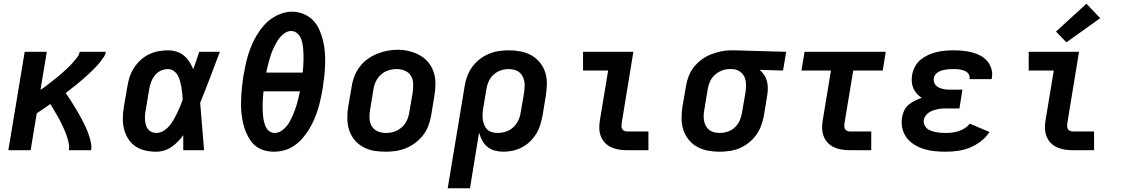

<svg xmlns="http://www.w3.org/2000/svg" viewBox="-20 -809 6040 1034"><path d="M25 0 113 -530H232L198 -325Q211 -334 223 -342.5Q235 -351 246.5 -360.5Q258 -370 270 -379Q282 -388 293.5 -397.5Q305 -407 316 -417Q327 -427 338 -437Q349 -447 359.5 -458Q370 -469 379.5 -480Q389 -491 398 -503.5Q407 -516 409 -530H550Q548 -515 539 -502Q530 -489 520.5 -476.5Q511 -464 500 -452.5Q489 -441 478 -430Q467 -419 455.5 -408.5Q444 -398 432 -387.5Q420 -377 408 -367Q396 -357 383.5 -347Q371 -337 358.5 -327.5Q346 -318 334 -308Q346 -291 357.5 -273Q369 -255 380 -237Q391 -219 401.5 -201Q412 -183 422 -164Q432 -145 441 -125.5Q450 -106 457 -86Q464 -66 469 -44Q474 -22 471 0H351Q354 -18 350.5 -35.5Q347 -53 342 -69Q337 -85 330.5 -100.5Q324 -116 317 -131.5Q310 -147 302 -161.5Q294 -176 285.5 -191Q277 -206 268.5 -220Q260 -234 251 -249Q233 -236 214.5 -223.5Q196 -211 178 -199L145 0Z M821 8Q791 8 762 1.5Q733 -5 709.5 -21Q686 -37 670.5 -61.5Q655 -86 648 -114Q641 -142 641.5 -172.5Q642 -203 647 -233L666 -343Q670 -369 678 -394Q686 -419 701 -442.5Q716 -466 736.5 -485Q757 -504 781.5 -516Q806 -528 832 -533Q858 -538 884 -538Q908 -538 930.5 -531Q953 -524 970.5 -509.5Q988 -495 1000 -476Q1012 -457 1021 -436Q1029 -459 1037 -482.5Q1045 -506 1053 -530H1164Q1138 -461 1112 -392.5Q1086 -324 1058 -255Q1064 -192 1068.5 -128Q1073 -64 1079 0H967Q967 -20 967 -40.5Q967 -61 967 -81Q954 -63 938 -46.5Q922 -30 903.5 -17.5Q885 -5 864 1.5Q843 8 821 8ZM821 -93Q841 -93 859 -103.5Q877 -114 890.5 -129.5Q904 -145 914 -162.5Q924 -180 933 -198Q942 -216 949.5 -234.5Q957 -253 964 -272Q963 -289 961.5 -306Q960 -323 957 -339.5Q954 -356 949.5 -372.5Q945 -389 937 -403.5Q929 -418 915 -427.5Q901 -437 884 -437Q864 -437 844.5 -427.5Q825 -418 812.5 -401.5Q800 -385 793 -365.5Q786 -346 783 -327L765 -217Q762 -203 761 -189.5Q760 -176 761 -162.5Q762 -149 765.5 -136.5Q769 -124 776.5 -114Q784 -104 796 -98.5Q808 -93 821 -93Z M1456 8Q1430 8 1405.5 1.5Q1381 -5 1361 -19.5Q1341 -34 1327.5 -54.5Q1314 -75 1304.5 -97.5Q1295 -120 1289.5 -144.5Q1284 -169 1281 -194Q1278 -219 1278 -245Q1278 -271 1279.5 -297Q1281 -323 1284 -349Q1287 -375 1291 -401Q1296 -429 1302 -457.5Q1308 -486 1316.5 -513.5Q1325 -541 1336.5 -568Q1348 -595 1363.5 -620.5Q1379 -646 1399 -669.5Q1419 -693 1444 -710Q1469 -727 1497 -736.5Q1525 -746 1554 -746Q1586 -746 1615.5 -733.5Q1645 -721 1666 -699.5Q1687 -678 1699.5 -649.5Q1712 -621 1719.5 -591Q1727 -561 1729.5 -529Q1732 -497 1731 -464Q1730 -431 1726.5 -398.5Q1723 -366 1718 -334Q1713 -306 1707 -277.5Q1701 -249 1692.5 -221.5Q1684 -194 1672.5 -167Q1661 -140 1645.5 -114.5Q1630 -89 1610.5 -66Q1591 -43 1566 -25.5Q1541 -8 1512.5 0Q1484 8 1456 8ZM1414 -418H1610Q1612 -434 1613 -450.5Q1614 -467 1614.5 -483.5Q1615 -500 1614.5 -516.5Q1614 -533 1612.5 -549Q1611 -565 1607.5 -580.5Q1604 -596 1597 -609.5Q1590 -623 1577 -632.5Q1564 -642 1548 -642Q1531 -642 1515.5 -632Q1500 -622 1488.5 -608.5Q1477 -595 1468.5 -579.5Q1460 -564 1452.5 -548Q1445 -532 1439.5 -516Q1434 -500 1429.5 -483.5Q1425 -467 1421 -450.5Q1417 -434 1414 -418ZM1460 -93Q1477 -93 1492.5 -102.5Q1508 -112 1520 -125.5Q1532 -139 1540.5 -154.5Q1549 -170 1556 -186Q1563 -202 1569 -218.5Q1575 -235 1579.5 -251Q1584 -267 1588 -283.5Q1592 -300 1595 -317H1399Q1397 -301 1396 -284.5Q1395 -268 1394.5 -251.5Q1394 -235 1394.5 -219Q1395 -203 1396.5 -187Q1398 -171 1401.5 -155.5Q1405 -140 1411.5 -125.5Q1418 -111 1431 -102Q1444 -93 1460 -93Z M2055 8Q2023 8 1992 2.5Q1961 -3 1934.5 -18Q1908 -33 1889 -56Q1870 -79 1860.5 -108Q1851 -137 1850.5 -169Q1850 -201 1855 -233L1874 -343Q1878 -371 1888.5 -398Q1899 -425 1916.5 -448.5Q1934 -472 1958.5 -490Q1983 -508 2010 -519Q2037 -530 2064.5 -535.5Q2092 -541 2121 -541Q2153 -541 2183.5 -533.5Q2214 -526 2240.5 -511.5Q2267 -497 2286 -474Q2305 -451 2315 -422Q2325 -393 2325 -361Q2325 -329 2320 -297L2302 -187Q2297 -159 2287 -132Q2277 -105 2259 -81.5Q2241 -58 2217 -40Q2193 -22 2166 -11Q2139 0 2111 4Q2083 8 2055 8ZM2057 -93Q2072 -93 2087 -95.5Q2102 -98 2116 -105Q2130 -112 2142.5 -122.5Q2155 -133 2163.5 -146.5Q2172 -160 2177 -174.5Q2182 -189 2184 -203L2203 -313Q2206 -337 2205 -360Q2204 -383 2192.5 -401.5Q2181 -420 2160 -428.5Q2139 -437 2116 -437Q2094 -437 2071.5 -430Q2049 -423 2031.5 -407Q2014 -391 2004 -370Q1994 -349 1991 -327L1973 -217Q1969 -194 1970 -171Q1971 -148 1982 -129.5Q1993 -111 2013.5 -102Q2034 -93 2057 -93Z M2391 205 2482 -343Q2486 -370 2495.5 -396.5Q2505 -423 2522 -447Q2539 -471 2562.5 -489.5Q2586 -508 2612.5 -519Q2639 -530 2666.5 -534Q2694 -538 2721 -538Q2753 -538 2784 -532Q2815 -526 2841 -511.5Q2867 -497 2886.5 -473.5Q2906 -450 2915.5 -421.5Q2925 -393 2925 -361Q2925 -329 2920 -297L2902 -187Q2897 -162 2889.5 -137Q2882 -112 2868 -89Q2854 -66 2834.5 -47Q2815 -28 2791 -15.5Q2767 -3 2741.5 2.5Q2716 8 2691 8Q2667 8 2644.5 2Q2622 -4 2604.5 -18.5Q2587 -33 2576.5 -53Q2566 -73 2560 -95L2511 205ZM2659 -93Q2681 -93 2703.5 -100Q2726 -107 2743.5 -123Q2761 -139 2771 -160Q2781 -181 2784 -203L2803 -313Q2805 -329 2805.5 -344Q2806 -359 2803 -373.5Q2800 -388 2793 -400.5Q2786 -413 2774.5 -421.5Q2763 -430 2748.5 -433.5Q2734 -437 2719 -437Q2698 -437 2676 -429.5Q2654 -422 2637 -406Q2620 -390 2611 -369Q2602 -348 2599 -327L2583 -230Q2580 -214 2579 -198Q2578 -182 2580 -167Q2582 -152 2587.5 -137.5Q2593 -123 2603 -112.5Q2613 -102 2628 -97.5Q2643 -93 2659 -93Z M3357 0Q3335 0 3313 -3.5Q3291 -7 3271.5 -16Q3252 -25 3237.5 -40.5Q3223 -56 3215.5 -76Q3208 -96 3207.5 -118.5Q3207 -141 3211 -163L3255 -429H3120V-530H3391L3328 -146Q3327 -138 3327 -130Q3327 -122 3330.5 -115Q3334 -108 3341.5 -104.5Q3349 -101 3357 -101H3472V0Z M3854 8Q3823 8 3791.5 2Q3760 -4 3734 -18.5Q3708 -33 3689 -56.5Q3670 -80 3660.5 -108.5Q3651 -137 3650.5 -169Q3650 -201 3655 -233L3674 -343Q3678 -370 3688 -396.5Q3698 -423 3715.5 -446Q3733 -469 3757 -487Q3781 -505 3807.5 -515.5Q3834 -526 3861 -532Q3888 -538 3916 -538Q3920 -538 3924 -538Q3928 -538 3933 -538L4214 -530L4197 -429L4071 -433Q4085 -421 4095 -406Q4105 -391 4110 -373Q4115 -355 4115 -335.5Q4115 -316 4112 -297L4094 -187Q4089 -160 4079.5 -133.5Q4070 -107 4053 -83Q4036 -59 4012.5 -40.5Q3989 -22 3963 -11Q3937 0 3909 4Q3881 8 3854 8ZM3856 -93Q3878 -93 3900 -100.5Q3922 -108 3938.5 -124Q3955 -140 3964 -161Q3973 -182 3976 -203L3995 -313Q3998 -335 3997.5 -356.5Q3997 -378 3988.5 -396Q3980 -414 3962.5 -425Q3945 -436 3924 -437H3916Q3914 -437 3912.5 -437Q3911 -437 3909 -437Q3887 -437 3866 -428.5Q3845 -420 3828.5 -404.5Q3812 -389 3803 -368.5Q3794 -348 3791 -327L3773 -217Q3770 -201 3769.5 -186Q3769 -171 3772 -156.5Q3775 -142 3782 -129.5Q3789 -117 3800.5 -108.5Q3812 -100 3826.5 -96.5Q3841 -93 3856 -93Z M4557 0Q4535 0 4513 -3.5Q4491 -7 4471.5 -16Q4452 -25 4437.5 -40.5Q4423 -56 4415.5 -76Q4408 -96 4407.5 -118.5Q4407 -141 4411 -163L4455 -429H4296L4313 -530H4750L4734 -429H4575L4528 -146Q4527 -138 4527 -130Q4527 -122 4530.5 -115Q4534 -108 4541.5 -104.5Q4549 -101 4557 -101H4672V0Z M5073 8Q5043 8 5013 5Q4983 2 4955.5 -6.5Q4928 -15 4904 -30Q4880 -45 4863 -67Q4846 -89 4839.5 -118Q4833 -147 4838 -177Q4841 -196 4849.5 -214Q4858 -232 4873.5 -245Q4889 -258 4907.5 -267Q4926 -276 4944 -282Q4930 -291 4918 -304Q4906 -317 4899 -333Q4892 -349 4890.5 -368Q4889 -387 4892 -405Q4896 -428 4907.5 -450Q4919 -472 4938 -487.5Q4957 -503 4979 -513Q5001 -523 5024 -528.5Q5047 -534 5070 -536Q5093 -538 5116 -538Q5141 -538 5166 -535.5Q5191 -533 5214.5 -527Q5238 -521 5259 -510Q5280 -499 5295.5 -481.5Q5311 -464 5318.5 -440Q5326 -416 5322 -391Q5321 -389 5321 -387Q5321 -385 5320 -383H5201Q5201 -384 5201.5 -384.5Q5202 -385 5202 -386Q5203 -395 5199.5 -404Q5196 -413 5189 -419Q5182 -425 5173 -428.5Q5164 -432 5154.5 -434Q5145 -436 5135.5 -436.5Q5126 -437 5116 -437Q5106 -437 5095.5 -436.5Q5085 -436 5074.5 -434.5Q5064 -433 5053.5 -430Q5043 -427 5033.5 -421.5Q5024 -416 5017 -407Q5010 -398 5009 -388Q5006 -372 5014 -358Q5022 -344 5036 -337.5Q5050 -331 5065.5 -328.5Q5081 -326 5098 -326H5163L5147 -225H5081Q5069 -225 5056.5 -224.5Q5044 -224 5032 -221.5Q5020 -219 5007.5 -215Q4995 -211 4984 -204Q4973 -197 4965 -186Q4957 -175 4955 -163Q4953 -150 4958 -137.5Q4963 -125 4972.5 -117Q4982 -109 4994.5 -104.5Q5007 -100 5019.5 -97.5Q5032 -95 5045.5 -94Q5059 -93 5073 -93Q5090 -93 5107.5 -95Q5125 -97 5142 -102.5Q5159 -108 5175 -118Q5191 -128 5203 -143L5309 -98Q5290 -69 5261.5 -47.5Q5233 -26 5202 -13.5Q5171 -1 5138 3.5Q5105 8 5073 8Z M5757 0Q5735 0 5713 -3.5Q5691 -7 5671.5 -16Q5652 -25 5637.5 -40.5Q5623 -56 5615.5 -76Q5608 -96 5607.5 -118.5Q5607 -141 5611 -163L5655 -429H5520V-530H5791L5728 -146Q5727 -138 5727 -130Q5727 -122 5730.5 -115Q5734 -108 5741.5 -104.5Q5749 -101 5757 -101H5872V0ZM5723 -581 5667 -639 5831 -789 5905 -711Z"/></svg>

Font: Iosevka Curly Extended
Style: Bold Italic
Weight: 700
Width: 7
Italic angle: -9°
Monospace: yes
Designer: Belleve Invis
Foundry: Belleve Invis
Version: Version 11.1.0; ttfautohint (v1.8.3)